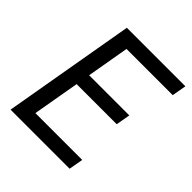

<svg xmlns="http://www.w3.org/2000/svg" viewBox="-194 -843 974 974"><g transform="rotate(45 293.5 -355.5)"><path d="M468.3 -328.6H180.7L136.7 -76.7H472.7L459 0H35.2L158.7 -710.9H578.6L564.9 -633.8H233.4L193.8 -405.3H481.9Z"/></g></svg>

Font: Roboto Mono
Style: Italic
Weight: 400
Designer: Google
Version: Version 2.000985; 2015; ttfautohint (v1.3)